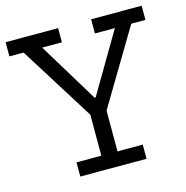

<svg xmlns="http://www.w3.org/2000/svg" viewBox="-102 -743 813 837"><g transform="rotate(-15 304.5 -325.0)"><path d="M546 -586 344 -248V-64H458V0H159V-64H271V-249L60 -586H-4V-650H233V-586H144L308 -316H313L472 -586H382V-650H610V-586Z"/></g></svg>

Font: Zilla Slab Regular
Style: Regular
Weight: 400
Designer: Typotheque.com
Foundry: Typotheque type foundry
Version: Version 1.0; 2017